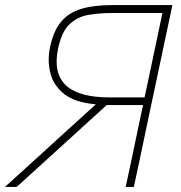

<svg xmlns="http://www.w3.org/2000/svg" viewBox="-34 -733 708 753"><path d="M-14.5 0Q16 -27.5 54 -62Q91.5 -96.5 131.5 -132.5Q171 -168.5 206 -200.5L342 -324Q261 -330.5 218.2 -364Q175.5 -397.5 163.5 -447Q157 -472.5 157 -499Q157 -523.5 162.5 -549Q176 -612.5 205.8 -648Q235.5 -683.5 284.5 -698.2Q333.5 -713 404.5 -713H642Q629.5 -654.5 617.5 -597Q605.5 -539.5 591 -472L541.5 -238.5Q527.5 -173 516 -117Q504 -60.5 491 0H459Q472 -60.5 484 -117Q495.5 -173.5 509.5 -239L527 -321H384.5L229.5 -180Q181 -136 132.8 -92Q84.5 -48 31.5 0ZM395.5 -351H533L559 -473Q571 -529.5 581.5 -580Q592 -630 603 -682H406.5Q357 -682 313.8 -674.8Q270.5 -667.5 239.2 -638.5Q208 -609.5 194 -543.5Q153 -351 395.5 -351Z"/></svg>

Font: Heraclito Thin
Style: Italic
Weight: 100
Italic angle: -12°
Designer: Kostas Bartsokas (font) & Cristiano Sobral (main changes)
Foundry: Kostas Bartsokas (font) & Cristiano Sobral (main changes)
Version: Version 1.00;July 8, 2020;FontCreator 13.0.0.2655 64-bit